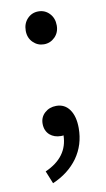

<svg xmlns="http://www.w3.org/2000/svg" viewBox="-82 -559 435 786"><g transform="rotate(-10 135.5 -166.5)"><path d="M73.2 185.5 51.8 132.8Q147.5 90.8 149.4 0Q145.5 1 138.7 1Q111.3 1 92.8 -14.6Q73.2 -32.2 73.2 -61.5Q73.2 -88.9 92.8 -106.4Q112.3 -124 140.6 -124Q175.8 -124 195.8 -95.7Q215.8 -67.4 215.8 -18.6Q215.8 50.8 177.7 104.5Q139.6 157.2 73.2 185.5ZM71.3 -448.2Q71.3 -478.5 89.8 -498Q108.4 -517.6 135.7 -517.6Q163.1 -517.6 181.6 -498Q200.2 -478.5 200.2 -448.2Q200.2 -418.9 181.2 -399.9Q162.1 -380.9 135.7 -380.9Q109.4 -380.9 90.3 -399.9Q71.3 -418.9 71.3 -448.2Z"/></g></svg>

Font: Bpmf GenYo Gothic R
Style: R
Weight: 400
Foundry: But Ko
Version: Version 1.320